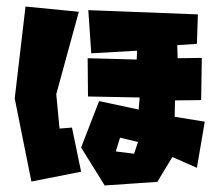

<svg xmlns="http://www.w3.org/2000/svg" viewBox="-20 -575 671 587"><path d="M334 -112 347 -154 402 -141 390 -105ZM250 -544 259 -412 399 -420 398 -393 248 -397 249 -280 407 -277 404 -240 283 -266 228 -124 300 -8 461 -19 507 -95 582 -62 606 -203 514 -218 515 -268 595 -269 597 -398 523 -397 522 -437 582 -441 585 -531ZM58 -555 25 -274 76 -20 228 -50 200 -185 162 -182 152 -287 221 -539Z"/></svg>

Font: Super Mario
Style: Regular
Weight: 400
Version: Version 1.0